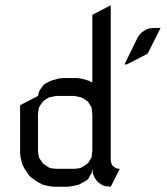

<svg xmlns="http://www.w3.org/2000/svg" viewBox="-20 -708 632 728"><path d="M56.2 -128.9V-309.1L124 -344.2L127.9 -359.9L132.8 -369.1L142.1 -381.8L146 -387.2L159.2 -395L175.8 -402.8L202.1 -410.2L219.2 -412.1H271L287.1 -410.2L314 -402.8L330.1 -395V-651.9L399.9 -688V-103L400.9 -94.2L401.9 -89.8L405.8 -81.1L412.1 -75.2L420.9 -69.8L424.8 -68.8L434.1 -67.9L399.9 0L381.8 -2L373 -3.9L365.2 -7.8L352.1 -17.1L348.1 -21L338.9 -34.2L335 -43L332 -50.8L330.1 -67.9L327.1 -50.8L321.8 -43L314 -28.8L309.1 -24.9L295.9 -17.1L278.8 -7.8L252.9 -2L235.8 0H185.1L167 -2L142.1 -7.8L124 -17.1L99.1 -34.2L89.8 -43L73.2 -67.9L64 -85.9L58.1 -110.8ZM124 -137.2 126 -120.1 127.9 -110.8 132.8 -103 142.1 -89.8 146 -85.9 159.2 -77.1 167 -71.8 175.8 -69.8 192.9 -67.9H262.2L278.8 -69.8L287.1 -71.8L295.9 -77.1L309.1 -85.9L314 -89.8L321.8 -103L327.1 -110.8L328.1 -120.1L330.1 -137.2V-273.9L328.1 -292L327.1 -300.8L321.8 -309.1L314 -321.8L309.1 -326.2L295.9 -335L287.1 -338.9L278.8 -340.8L262.2 -344.2H192.9L175.8 -340.8L167 -338.9L159.2 -335L146 -326.2L142.1 -321.8L132.8 -309.1L127.9 -300.8L126 -292L124 -273.9ZM452.1 -463.9 502.9 -567.9 512.2 -580.1 516.1 -584 528.8 -592.8 538.1 -598.1 545.9 -600.1 563 -602.1H588.9L541 -506.8L537.1 -502.9L460.9 -463.9Z"/></svg>

Font: Petahja
Style: Regular
Weight: 400
Designer: T. Christopher White
Version: Version 1.1